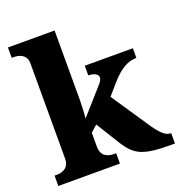

<svg xmlns="http://www.w3.org/2000/svg" viewBox="-136 -875 929 990"><g transform="rotate(-20 328.5 -380.0)"><path d="M16 0H354V-57H338C316 -57 272 -65 272 -122V-199L308 -231L386 -105C440 -18 484 0 642 0H656V-57H653C624 -57 596 -86 559 -142L426 -340L479 -401C531 -460 574 -483 620 -483V-536H356V-483C389 -483 409 -470 409 -453C409 -447 407 -437 393 -421L267 -279C269 -293 272 -344 272 -378V-760H16V-703H30C51 -703 97 -695 97 -644V-120C97 -65 52 -57 30 -57H16Z"/></g></svg>

Font: Noto Serif Malayalam ExtraBold
Style: Regular
Weight: 800
Designer: Indian type Foundry, Jelle Bosma, Monotype Design Team
Foundry: Monotype Imaging Inc.
Version: Version 2.104